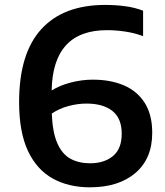

<svg xmlns="http://www.w3.org/2000/svg" viewBox="-20 -770 685 799"><path d="M354 9.5Q265.5 9.5 199.2 -27.2Q133 -64 96.2 -142.2Q59.5 -220.5 59.5 -345Q59.5 -547 151.5 -648.2Q243.5 -749.5 417.5 -749.5Q460.5 -749.5 500.5 -744.2Q540.5 -739 575.5 -725.5V-619.5Q541.5 -632.5 502 -638.5Q462.5 -644.5 425.5 -644.5Q199.5 -644.5 195 -393.5Q228.5 -414.5 274.2 -426.5Q320 -438.5 366.5 -438.5Q440 -438.5 495.5 -414.8Q551 -391 582.2 -342Q613.5 -293 613.5 -217Q613.5 -110 543.5 -50.2Q473.5 9.5 354 9.5ZM340 -339Q304 -339 265.8 -329Q227.5 -319 195.5 -297.5Q198.5 -219.5 218.5 -174Q238.5 -128.5 273.2 -109.5Q308 -90.5 354.5 -90.5Q413.5 -90.5 450 -120.5Q486.5 -150.5 486.5 -213.5Q486.5 -278 447.5 -308.5Q408.5 -339 340 -339Z"/></svg>

Font: Encode Sans SmExp SmBold
Style: Regular
Weight: 600
Width: 6
Designer: Multiple Designers
Foundry: Impallari Type
Version: Version 3.002; ttfautohint (v1.8.3) -l 8 -r 50 -G 200 -x 14 